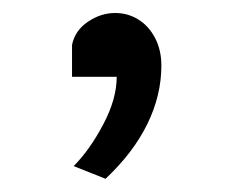

<svg xmlns="http://www.w3.org/2000/svg" viewBox="-20 -142 357 294"><path d="M156.2 -122.1Q175.8 -122.1 191.9 -112.1Q208 -102.1 217.5 -83.7Q227.1 -65.4 227.1 -41.5Q227.1 3.9 205.6 47.9Q184.1 91.8 141.6 131.8L92.8 112.3Q117.2 87.9 137.9 48.8Q158.7 9.8 158.7 -24.4H90.3V-73.2Q94.7 -95.2 114.5 -108.6Q134.3 -122.1 156.2 -122.1Z"/></svg>

Font: Lesson One
Style: Regular
Weight: 400
Designer: But Ko, Victor Gaultney, Annie Olsen, Julie Remington, Don Collingsworth, Eric Hays, Becca Hirsbrunner
Version: Version 1.100